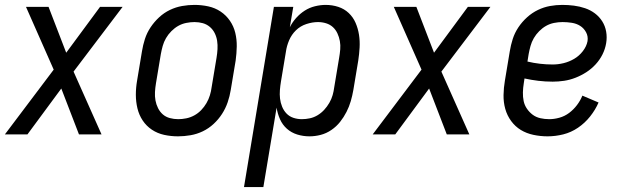

<svg xmlns="http://www.w3.org/2000/svg" viewBox="-23 -548 2543 783"><path d="M-3 0 196 -264 83 -520H175L247 -333L385 -520H477L277 -256L391 0H299L227 -187L89 0Z M703 8Q674 8 646.5 2Q619 -4 596.5 -19Q574 -34 559 -56.5Q544 -79 537.5 -106Q531 -133 531 -161.5Q531 -190 536 -219L556 -339Q560 -364 568 -389Q576 -414 591 -436.5Q606 -459 626 -477.5Q646 -496 670 -507.5Q694 -519 719.5 -523.5Q745 -528 770 -528Q799 -528 826.5 -522Q854 -516 876.5 -501Q899 -486 914.5 -463.5Q930 -441 936.5 -414Q943 -387 942.5 -358.5Q942 -330 938 -301L918 -181Q914 -156 905.5 -131Q897 -106 882.5 -83.5Q868 -61 848 -42.5Q828 -24 804 -12.5Q780 -1 754 3.5Q728 8 703 8ZM704 -62Q720 -62 737 -65.5Q754 -69 769.5 -77.5Q785 -86 797.5 -99Q810 -112 819 -127.5Q828 -143 833 -159.5Q838 -176 840 -192L860 -312Q863 -330 864 -347.5Q865 -365 862.5 -381.5Q860 -398 852.5 -413Q845 -428 832.5 -438.5Q820 -449 804 -453.5Q788 -458 770 -458Q754 -458 736.5 -454.5Q719 -451 704 -442.5Q689 -434 676 -421Q663 -408 654 -392.5Q645 -377 640.5 -360.5Q636 -344 633 -328L613 -208Q610 -190 609 -172.5Q608 -155 611 -138.5Q614 -122 621.5 -107Q629 -92 641 -81.5Q653 -71 669.5 -66.5Q686 -62 704 -62Z M972 215 1094 -520H1173L1159 -437Q1169 -457 1184.5 -474.5Q1200 -492 1219.5 -504.5Q1239 -517 1261.5 -522.5Q1284 -528 1305 -528Q1332 -528 1356.5 -520Q1381 -512 1399 -495Q1417 -478 1427 -455Q1437 -432 1441 -406.5Q1445 -381 1443.5 -354Q1442 -327 1438 -301L1418 -181Q1414 -158 1407.5 -135.5Q1401 -113 1390 -91.5Q1379 -70 1364 -51Q1349 -32 1328.5 -18Q1308 -4 1285 2Q1262 8 1239 8Q1213 8 1189 0.5Q1165 -7 1147 -23Q1129 -39 1119 -61.5Q1109 -84 1105 -109L1051 215ZM1208 -62Q1224 -62 1240.5 -65.5Q1257 -69 1272 -78Q1287 -87 1299 -100Q1311 -113 1320 -128.5Q1329 -144 1333.5 -160Q1338 -176 1340 -192L1360 -312Q1363 -329 1364.5 -346.5Q1366 -364 1363 -380.5Q1360 -397 1353 -412Q1346 -427 1334.5 -437.5Q1323 -448 1307 -453Q1291 -458 1274 -458Q1251 -458 1226.5 -450Q1202 -442 1184 -424.5Q1166 -407 1156 -383.5Q1146 -360 1143 -337L1123 -217Q1120 -199 1118.5 -181Q1117 -163 1119 -146Q1121 -129 1127.5 -113Q1134 -97 1145.5 -85Q1157 -73 1173.5 -67.5Q1190 -62 1208 -62Z M1497 0 1696 -264 1583 -520H1675L1747 -333L1885 -520H1977L1777 -256L1891 0H1799L1727 -187L1589 0Z M2210 8Q2181 8 2152.5 2Q2124 -4 2101 -18Q2078 -32 2061.5 -54.5Q2045 -77 2037.5 -104Q2030 -131 2030.5 -160.5Q2031 -190 2036 -219L2056 -339Q2060 -364 2068 -389Q2076 -414 2091 -436.5Q2106 -459 2126.5 -477.5Q2147 -496 2171 -507.5Q2195 -519 2220 -523.5Q2245 -528 2270 -528Q2294 -528 2317.5 -525Q2341 -522 2363 -514.5Q2385 -507 2403 -493.5Q2421 -480 2433 -461Q2445 -442 2449 -419Q2453 -396 2449 -372Q2445 -348 2434 -326Q2423 -304 2406 -285.5Q2389 -267 2368 -253.5Q2347 -240 2324 -231Q2301 -222 2277.5 -218.5Q2254 -215 2231 -215Q2201 -215 2172 -218.5Q2143 -222 2116 -228L2113 -208Q2110 -190 2109.5 -171.5Q2109 -153 2112.5 -136Q2116 -119 2126 -104.5Q2136 -90 2149.5 -80Q2163 -70 2180.5 -66Q2198 -62 2217 -62Q2237 -62 2258.5 -68Q2280 -74 2298 -87.5Q2316 -101 2330 -119.5Q2344 -138 2352 -158L2418 -130Q2405 -100 2383.5 -73Q2362 -46 2334 -27Q2306 -8 2274 0Q2242 8 2210 8ZM2231 -285Q2253 -285 2275.5 -290.5Q2298 -296 2318.5 -308Q2339 -320 2354 -339.5Q2369 -359 2373 -380Q2376 -400 2367 -416.5Q2358 -433 2343 -442.5Q2328 -452 2309 -455Q2290 -458 2271 -458Q2254 -458 2236.5 -454.5Q2219 -451 2204 -442.5Q2189 -434 2176 -421Q2163 -408 2154 -392.5Q2145 -377 2140.5 -360.5Q2136 -344 2133 -328L2128 -297Q2153 -291 2179 -288Q2205 -285 2231 -285Z"/></svg>

Font: Iosevka Fixed
Style: Italic
Weight: 400
Italic angle: -9°
Monospace: yes
Designer: Belleve Invis
Foundry: Belleve Invis
Version: Version 33.2.4